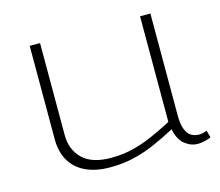

<svg xmlns="http://www.w3.org/2000/svg" viewBox="-83 -637 863 753"><g transform="rotate(-15 348.5 -261.0)"><path d="M278 10Q219 10 178 -9.5Q137 -29 116 -65.5Q95 -102 95 -152V-532H137V-159Q137 -99 175 -62Q213 -25 290 -25Q337 -25 378 -35Q419 -45 459 -62.5Q499 -80 543 -103V-532H585V-117Q585 -82 593.5 -61Q602 -40 616 -32Q630 -24 647 -24Q663 -24 679 -31L687 -2Q678 2 669 4.5Q660 7 651 8.5Q642 10 633 10Q605 10 580.5 -9.5Q556 -29 548 -72Q503 -48 460.5 -29.5Q418 -11 374 -0.5Q330 10 278 10Z"/></g></svg>

Font: Georama Expanded ExtraLight
Style: Regular
Weight: 250
Width: 7
Designer: Jean-Baptiste Levee
Foundry: Production Type
Version: Version 1.001